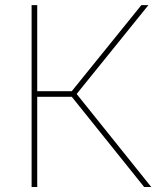

<svg xmlns="http://www.w3.org/2000/svg" viewBox="-20 -748 653 768"><path d="M106.4 0V-727.5H128.9V-383.3H267.1L545.4 -727.5H573.7L286.6 -372.1L585 0H556.6L267.1 -360.8H128.9V0Z"/></svg>

Font: Inter 18pt Thin
Style: Regular
Weight: 250
Designer: Rasmus Andersson
Foundry: rsms
Version: Version 4.001;git-66647c0bb